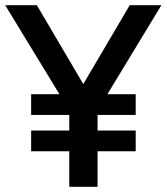

<svg xmlns="http://www.w3.org/2000/svg" viewBox="-30 -720 642 740"><path d="M384 -357H493V-277H346V-217H493V-137H346V0H237V-137H90V-217H237V-277H90V-357H199L-10 -700H112L291 -396L470 -700H592Z"/></svg>

Font: Cabin Medium
Style: Regular
Weight: 500
Designer: Pablo Impallari
Foundry: Pablo Impallari. http://www.impallari.com Igino Marini. http://www.ikern.com
Version: Version 2.200